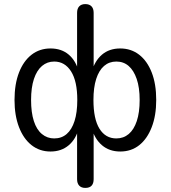

<svg xmlns="http://www.w3.org/2000/svg" viewBox="-20 -732 835 939"><path d="M397 187Q378 187 367.5 176Q357 165 357 144V-107H366Q352 -52 316 -21.5Q280 9 227 9Q174 9 134.5 -22Q95 -53 73 -110Q51 -167 51 -243Q51 -321 73 -377.5Q95 -434 134.5 -464.5Q174 -495 227 -495Q281 -495 316.5 -464.5Q352 -434 366 -379H357V-669Q357 -690 367.5 -701Q378 -712 397 -712Q417 -712 427.5 -701Q438 -690 438 -669V-379H428Q443 -434 478.5 -464.5Q514 -495 568 -495Q621 -495 660.5 -464.5Q700 -434 722 -377.5Q744 -321 744 -243Q744 -167 722 -110Q700 -53 661 -22Q622 9 568 9Q515 9 479 -21.5Q443 -52 428 -107H438V144Q438 165 428 176Q418 187 397 187ZM245 -55Q281 -55 306 -76.5Q331 -98 344.5 -140Q358 -182 358 -243Q358 -335 327.5 -383Q297 -431 245 -431Q211 -431 185.5 -409.5Q160 -388 146 -346Q132 -304 132 -243Q132 -182 145.5 -140Q159 -98 185 -76.5Q211 -55 245 -55ZM549 -55Q584 -55 609.5 -76.5Q635 -98 649 -140Q663 -182 663 -243Q663 -304 648.5 -346Q634 -388 609 -409.5Q584 -431 549 -431Q514 -431 489 -409.5Q464 -388 450.5 -346Q437 -304 437 -243Q437 -150 466.5 -102.5Q496 -55 549 -55Z"/></svg>

Font: Nunito
Style: Regular
Weight: 400
Designer: Vernon Adams
Foundry: Vernon Adams
Version: Version 3.602